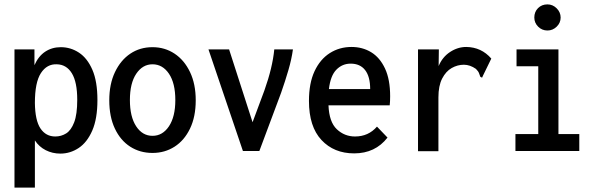

<svg xmlns="http://www.w3.org/2000/svg" viewBox="-20 -688 2740 875"><path d="M46 167V-463H137V-391Q155 -432 186 -452.5Q217 -473 257 -473Q302 -473 340 -448Q378 -423 401 -370Q424 -317 424 -232Q424 -147 400.5 -93Q377 -39 338.5 -13.5Q300 12 255 12Q219 12 188.5 -3.5Q158 -19 139 -48V167ZM232 -66Q259 -66 281.5 -80Q304 -94 318 -130.5Q332 -167 332 -233Q332 -314 307.5 -354Q283 -394 239 -395Q194 -397 166.5 -355Q139 -313 139 -219Q140 -139 164.5 -102.5Q189 -66 232 -66Z M675 9Q618 9 573.5 -19.5Q529 -48 503.5 -102Q478 -156 478 -231Q478 -305 504 -359.5Q530 -414 574 -443.5Q618 -473 675 -473Q731 -473 775.5 -443.5Q820 -414 846 -359.5Q872 -305 872 -231Q872 -156 846 -102Q820 -48 775.5 -19.5Q731 9 675 9ZM675 -69Q721 -69 750 -112.5Q779 -156 779 -232Q779 -309 750 -352Q721 -395 675 -395Q630 -395 601 -352Q572 -309 572 -232Q572 -156 600.5 -112.5Q629 -69 675 -69Z M1087 0 930 -463H1024L1131 -131L1185 -276Q1222 -380 1230 -463H1315Q1309 -419 1294.5 -369Q1280 -319 1261 -265L1162 0Z M1594 11Q1502 11 1445 -50Q1388 -111 1388 -228Q1388 -309 1413.5 -363.5Q1439 -418 1483 -446Q1527 -474 1582 -474Q1632 -474 1671.5 -450Q1711 -426 1734.5 -376Q1758 -326 1758 -249Q1758 -226 1756 -208H1477Q1480 -132 1515 -99Q1550 -66 1598 -66Q1659 -66 1698 -111L1746 -61Q1690 11 1594 11ZM1479 -282H1667Q1667 -339 1644 -368.5Q1621 -398 1578 -398Q1540 -398 1513 -370.5Q1486 -343 1479 -282Z M1885 -463H1980L1979 -387Q1996 -428 2031 -451Q2066 -474 2105 -474Q2174 -473 2219 -421L2181 -343L2177 -334L2169 -338Q2166 -346 2163 -354.5Q2160 -363 2149 -374Q2122 -393 2094 -393Q2065 -393 2038.5 -378Q2012 -363 1995 -330Q1978 -297 1978 -244V1H1885Z M2329 0V-77H2433V-386H2334V-463H2525V-77H2620V0ZM2475 -549Q2450 -549 2432.5 -566.5Q2415 -584 2415 -608Q2415 -634 2432 -651Q2449 -668 2475 -668Q2499 -668 2517 -650Q2535 -632 2535 -608Q2535 -584 2517 -566.5Q2499 -549 2475 -549Z"/></svg>

Font: Inconsolata SemiCondensed SemiBold
Style: Regular
Weight: 600
Width: 4
Monospace: yes
Designer: Raph Levien, Cyreal, Brenton Simpson
Foundry: Raph Levien, Cyreal, Google
Version: Version 3.001; ttfautohint (v1.8.2.53-6de2)